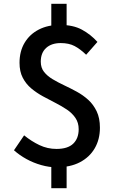

<svg xmlns="http://www.w3.org/2000/svg" viewBox="-20 -860 610 1003"><path d="M275 14Q237 14 196 2.5Q155 -9 118.5 -29Q82 -49 53 -75L106 -153Q144 -122 186 -102Q228 -82 275 -82Q334 -82 362.5 -109.5Q391 -137 391 -185Q391 -219 374 -244Q357 -269 329.5 -287.5Q302 -306 269.5 -322.5Q237 -339 204 -357Q171 -375 143.5 -398Q116 -421 99 -453.5Q82 -486 82 -532Q82 -592 108.5 -636.5Q135 -681 182.5 -705.5Q230 -730 293 -730Q362 -730 408 -705Q454 -680 489 -641L430 -574Q399 -604 369.5 -619.5Q340 -635 297 -635Q249 -635 221 -609.5Q193 -584 193 -538Q193 -506 210 -484.5Q227 -463 254.5 -446.5Q282 -430 315 -414.5Q348 -399 381 -381Q414 -363 441 -338.5Q468 -314 485 -278.5Q502 -243 502 -193Q502 -132 475 -85.5Q448 -39 397.5 -12.5Q347 14 275 14ZM248 123V-30H328V123ZM248 -690V-840H328V-690Z"/></svg>

Font: Noto Sans SC Medium
Style: Regular
Weight: 500
Designer: Ryoko NISHIZUKA  (kana, bopomofo & ideographs); Paul D. Hunt (Latin, Greek & Cyrillic); Sandoll Communications , Soo-you
Foundry: Adobe
Version: Version 2.004-H2;hotconv 1.0.118;makeotfexe 2.5.65603